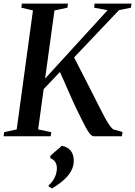

<svg xmlns="http://www.w3.org/2000/svg" viewBox="-34 -763 756 1075"><path d="M-14 0 -10.5 -23 59.5 -38.5 150.5 -704.5 85.5 -720 88.5 -743H346.5L343.5 -720L271 -704.5L218.5 -323L568.5 -706L493 -720L495.5 -743H702.5L699 -720L632.5 -706.5L381 -441.5Q391 -422 404 -396.2Q417 -370.5 431.8 -342Q446.5 -313.5 460.8 -285.2Q475 -257 488 -232Q506.5 -195.5 522.8 -163Q539 -130.5 553 -104.8Q567 -79 579 -62Q591 -45 600 -38.5L652 -24L648.5 0H490.5Q481 -0.5 470.2 -13Q459.5 -25.5 448 -46.2Q436.5 -67 424.2 -92.5Q412 -118 399 -143.5Q388 -165.5 375 -194Q362 -222.5 348.8 -253.2Q335.5 -284 323.2 -311.8Q311 -339.5 301.5 -360L210.5 -264L179.5 -38.5L253 -23L250 0ZM238.5 281V275Q253.5 262 263.8 246Q274 230 279.2 213Q284.5 196 284.5 179Q284.5 157.5 274.5 143Q264.5 128.5 248 123V109L312.5 53Q345.5 60 362.2 81.2Q379 102.5 379 136.5Q379 167 364.5 193.8Q350 220.5 322.8 244.8Q295.5 269 257.5 292Z"/></svg>

Font: Merriweather 120pt Medium
Style: Italic
Weight: 500
Italic angle: -7.8°
Version: Version 2.101